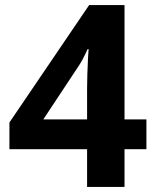

<svg xmlns="http://www.w3.org/2000/svg" viewBox="-20 -734 612 754"><path d="M555 -148H469V0H322V-148H17V-253L330 -714H469V-265H555ZM322 -386Q322 -409 323 -442Q324 -475 325.5 -503.5Q327 -532 328 -541H324Q315 -521 305 -502Q295 -483 281 -463L150 -265H322Z"/></svg>

Font: Noto Sans Medefaidrin
Style: Bold
Weight: 700
Designer: Dalton Maag Ltd
Foundry: Dalton Maag Ltd
Version: Version 1.002; ttfautohint (v1.8.4.7-5d5b)